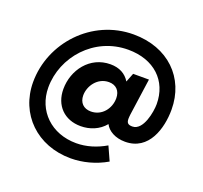

<svg xmlns="http://www.w3.org/2000/svg" viewBox="-132 -815 1138 1078"><g transform="rotate(20 437.0 -275.5)"><path d="M394 112C464 112 540 93 606.5 54L569 -29C514.5 3 455 21.5 394 21.5C245.5 21.5 140.5 -80 140.5 -220C140.5 -401 287 -572 491 -572C645.5 -572 744.5 -478.5 744.5 -339C744.5 -294 724 -174.5 658.5 -174.5C633.5 -174.5 623.5 -183 623.5 -208.5C623.5 -216 624.5 -223.5 625.5 -234L656.5 -454H562L541 -400.5C517 -440 478 -461 425 -461C302 -461 223 -354 223 -240C223 -142 287.5 -77 384.5 -77C439.5 -77 493 -98 528.5 -141.5C546 -106 590.5 -80 649 -80C791.5 -80 833.5 -227 833.5 -338.5C833.5 -528.5 696 -663 490 -663C240 -663 50 -452.5 50 -219C50 -28 193 112 394 112ZM340 -245C340 -301 383 -364 451 -364C494 -364 520 -336.5 520 -292.5C520 -231 476.5 -174 410.5 -174C367 -174 340 -201.5 340 -245Z"/></g></svg>

Font: HK Grotesk
Style: Bold Italic
Weight: 700
Italic angle: -16°
Designer: Alfredo Marco Pradil
Foundry: Hanken Design Co.
Version: Version 3.001;FEAKit 1.0